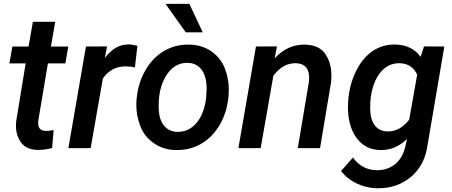

<svg xmlns="http://www.w3.org/2000/svg" viewBox="-20 -770 2352 998"><path d="M150.9 -656.7 128.4 -528.3H44.4L28.8 -440.4H113.3L64 -138.7C63 -130.9 63 -123.5 63 -116.2C63 -82 71.8 -53.2 90.3 -28.3C108.4 -3.9 137.7 8.8 178.2 9.3C202.6 9.3 227.1 5.9 251 -1L258.8 -93.8C243.7 -90.8 230 -89.4 217.8 -89.4C193.8 -90.3 180.7 -101.6 178.7 -122.6C178.2 -125 178.2 -127.9 178.2 -130.9C178.2 -135.3 178.7 -139.6 179.2 -144.5L229 -440.4H319.8L335 -528.3H244.6L267.1 -656.7Z M694.3 -531.7C675.3 -536.6 660.6 -539.1 649.9 -539.1C648.9 -539.1 647.9 -539.1 647 -539.1C601.1 -539.1 560.5 -515.6 524.9 -468.8L536.6 -528.8L426.8 -528.3L335.4 0H451.2L514.6 -361.8C543.9 -403.8 582.5 -424.8 631.3 -424.8C632.8 -424.8 634.3 -424.8 635.7 -424.8C650.9 -424.8 666 -423.3 681.2 -419.9Z M964.4 -750H840.3L945.3 -602.1H1033.7ZM689.9 -255.9C689 -245.1 688.5 -234.9 688.5 -224.6C688.5 -188 695.3 -151.4 709 -115.2C722.7 -79.1 746.1 -49.3 778.8 -26.4C811.5 -2.9 850.1 9.3 895 9.8C897.5 9.8 899.9 9.8 902.8 9.8C947.8 9.8 989.3 -1.5 1027.3 -23.4C1065.4 -45.9 1097.2 -78.6 1122.6 -121.6C1147.5 -164.6 1162.6 -213.9 1168 -270C1168.9 -281.7 1169.4 -293 1169.4 -303.7C1169.4 -340.3 1163.1 -377 1149.4 -412.6C1136.2 -448.7 1112.8 -478.5 1080.1 -502C1047.4 -525.4 1008.3 -537.6 962.9 -538.1C960.4 -538.1 958 -538.1 955.6 -538.1C910.6 -538.1 869.6 -526.9 831.5 -504.4C793.5 -481.9 762.2 -449.7 737.3 -407.2C712.4 -364.7 696.8 -317.9 691.4 -266.1ZM805.2 -199.2C804.7 -205.1 804.7 -211.4 804.7 -218.3C804.7 -231.9 805.2 -248 807.1 -266.1C811.5 -305.7 822.8 -340.3 839.8 -370.6C867.7 -418.9 905.8 -443.4 953.1 -443.4C954.6 -443.4 955.6 -443.4 957 -443.4C1020 -440.9 1054.2 -391.1 1054.2 -307.6L1051.3 -259.8C1044.4 -205.1 1027.8 -162.1 1001.5 -130.9C975.1 -100.1 942.4 -84.5 904.3 -84.5C903.3 -84.5 901.9 -84.5 900.9 -84.5C842.3 -86.4 808.6 -130.9 805.2 -199.2Z M1310.5 -528.3 1219.2 0H1335L1400.9 -376.5C1433.6 -419.9 1471.7 -441.4 1514.6 -441.4C1515.1 -441.4 1516.1 -441.4 1516.6 -441.4C1558.6 -440.4 1581.5 -420.4 1585.9 -381.8C1586.4 -376.5 1586.9 -371.1 1586.9 -365.2C1586.9 -357.9 1586.4 -350.6 1585.4 -342.8L1527.8 0H1643.6L1700.7 -341.3C1702.1 -354 1702.6 -366.2 1702.6 -377.9C1702.6 -421.9 1691.9 -459.5 1670.4 -490.2C1649.4 -521 1613.8 -537.1 1564.5 -538.1C1563 -538.1 1561.5 -538.1 1560.1 -538.1C1502.4 -538.1 1451.7 -514.2 1407.7 -466.8L1419.4 -528.8Z M1791.5 -264.6C1789.6 -245.1 1788.6 -227.5 1788.6 -211.4C1788.6 -205.6 1788.6 -200.2 1789.1 -194.8C1792 -132.8 1808.6 -83 1838.4 -46.4C1868.2 -9.8 1907.7 9.3 1957 9.8C1958.5 9.8 1960.4 9.8 1961.9 9.8C2011.7 9.8 2056.2 -9.3 2095.7 -47.4L2087.4 -10.3C2078.1 30.3 2060.5 61.5 2034.2 83C2007.8 104 1977.1 114.7 1941.9 114.7C1939.9 114.7 1937.5 114.7 1935.5 114.7C1885.7 113.3 1845.2 91.3 1814.5 48.8L1752.9 118.7C1772.9 145.5 1799.8 167 1833 183.1C1866.2 199.2 1901.4 208 1938.5 208.5C1941.4 208.5 1944.8 208.5 1947.8 208.5C2013.2 208.5 2069.3 188.5 2116.7 148.9C2164.1 108.9 2192.4 54.2 2202.1 -14.6L2289.6 -528.3L2184.1 -528.8L2166 -474.6C2136.2 -516.1 2092.8 -537.1 2034.7 -538.6C2033.7 -538.6 2032.2 -538.6 2031.2 -538.6C1988.8 -538.6 1951.2 -527.3 1918 -505.4C1884.3 -482.9 1856.4 -450.2 1834.5 -407.7C1812 -365.2 1797.9 -317.4 1791.5 -264.6ZM1907.2 -264.6C1915.5 -320.8 1932.6 -364.7 1959 -395.5C1985.4 -426.3 2017.1 -441.4 2054.7 -441.4C2055.7 -441.4 2057.1 -441.4 2058.1 -441.4C2101.6 -439.9 2131.3 -419.9 2148.4 -381.3L2106.9 -147.9C2075.2 -107.4 2038.6 -86.9 1996.6 -86.9C1995.1 -86.9 1993.2 -86.9 1991.7 -86.9C1936.5 -88.9 1905.8 -131.8 1904.3 -200.7C1904.3 -205.6 1904.3 -210.4 1904.3 -214.8C1904.3 -229 1904.8 -242.2 1906.2 -254.4Z"/></svg>

Font: Roboto Medium
Style: Italic
Weight: 500
Italic angle: -12°
Designer: Google
Version: Version 2.137; 2017